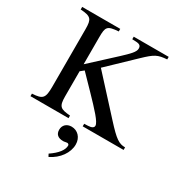

<svg xmlns="http://www.w3.org/2000/svg" viewBox="-214 -807 1152 1232"><g transform="rotate(30 361.5 -191.0)"><path d="M723 0V-19C677 -19 650 -37 567 -128L333 -384L519 -562C588 -628 607 -638 675 -643V-662H416V-643L441 -642C474 -641 482 -631 482 -611C482 -586 452 -557 404 -512L226 -348V-548C226 -625 233 -637 316 -643V-662H34V-643C113 -638 124 -623 124 -549V-125C124 -38 112 -23 33 -19V0H315V-19C242 -25 226 -34 226 -111V-296L252 -317L352 -214C431 -132 489 -71 489 -44C489 -30 476 -21 447 -20L420 -19V0ZM328 280C397 247 440 184 440 124C440 72 405 37 360 37C324 37 300 60 300 94C300 128 321 145 358 145C369 145 379 141 387 141C395 141 401 147 401 154C401 187 373 224 318 261Z"/></g></svg>

Font: XITS Math
Style: Regular
Weight: 400
Designer: MicroPress Inc., with final additions and corrections provided by Coen Hoffman, Elsevier (retired)
Version: Version 1.108